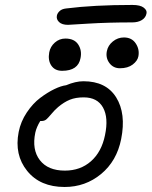

<svg xmlns="http://www.w3.org/2000/svg" viewBox="-20 -746 610 773"><path d="M253.9 -646Q229.5 -646 217.8 -657.2Q206.1 -668.5 209 -683.1Q210.9 -692.9 220 -701.4Q229 -710 246.1 -711.9Q357.9 -726.1 513.2 -726.1Q544.9 -726.1 558.8 -715.1Q572.8 -704.1 569.8 -691.9Q566.9 -675.3 551.5 -665.5Q536.1 -655.8 512.2 -655.8Q415.5 -655.8 335.9 -650.9Q256.3 -646 253.9 -646ZM462.9 -471.2Q436 -471.2 420.4 -492.2Q404.8 -513.2 410.2 -540Q414.6 -563 434.3 -579.1Q454.1 -595.2 479 -595.2Q510.7 -595.2 526.6 -571Q542.5 -546.9 537.1 -519Q533.7 -501 514.2 -486.1Q494.6 -471.2 462.9 -471.2ZM230 -460.9Q200.7 -460.9 186.5 -482.2Q172.4 -503.4 178.2 -535.2Q182.6 -558.6 200.9 -574.7Q219.2 -590.8 243.2 -590.8Q279.3 -590.8 294.9 -566.9Q310.5 -543 304.2 -512.2Q294.9 -460.9 230 -460.9ZM240.2 6.8Q141.6 6.8 89.4 -57.9Q37.1 -122.6 55.2 -214.8Q63.5 -256.8 87.9 -293.2Q112.3 -329.6 141.8 -351.8Q171.4 -374 198.7 -387.2Q226.1 -400.4 246.1 -402.8Q284.2 -418.9 315.9 -418.9Q407.2 -418.9 447.8 -353.8Q488.3 -288.6 467.8 -186Q450.2 -97.7 387 -45.4Q323.7 6.8 240.2 6.8ZM122.1 -211.9Q107.9 -143.6 140.4 -101.3Q172.9 -59.1 241.2 -59.1Q303.7 -59.1 346.4 -96.9Q389.2 -134.8 402.8 -202.1Q417.5 -272 394.8 -313Q372.1 -354 316.9 -354Q284.7 -354 261.2 -344.5Q237.8 -335 213.9 -314.9Q199.7 -302.7 186.8 -287.1Q173.8 -271.5 166.3 -265.1Q158.7 -258.8 147 -258.8H142.1Q127 -234.4 122.1 -211.9Z"/></svg>

Font: Shantell Sans Irregular Bouncy
Style: Italic
Weight: 300
Italic angle: -11.31°
Designer: Stephen Nixon, Anya Danilova, Shantell Martin
Foundry: Arrow Type
Version: Version 1.006;[9816181b4]